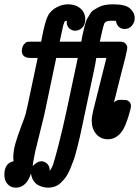

<svg xmlns="http://www.w3.org/2000/svg" viewBox="-40 -635 638 881"><path d="M-20 167Q-20 113.8 22 105Q21 99.1 21 86.9Q21 58.1 30.5 24.2Q40 -9.8 55.9 -51.3Q71.8 -92.8 77.1 -109.9Q83 -130.9 104 -232.9Q125 -335 132.8 -369.1H101.1Q61 -369.1 60.1 -399.9Q61 -419.9 69.1 -430.4Q77.1 -440.9 84 -442.4Q90.8 -443.8 102.1 -443.8H148.9Q166 -541 184.1 -569.8Q197.3 -589.8 221.7 -602.5Q246.1 -615.2 272.9 -615.2Q307.1 -615.2 329.1 -596.2Q351.1 -577.1 351.1 -546.9Q351.1 -520 336.4 -507.1Q321.8 -494.1 305.2 -494.1Q289.1 -494.1 277.6 -505.1Q266.1 -516.1 266.1 -533.2Q266.1 -534.2 266.6 -536.6Q267.1 -539.1 267.1 -540L256.8 -537.1L250 -518.1L233.9 -443.8H333Q334 -450.7 337.9 -470.5Q341.8 -490.2 344 -498Q346.2 -505.9 350.6 -523.4Q355 -541 360.1 -549.1Q365.2 -557.1 372.6 -570.1Q379.9 -583 389.9 -589.1Q399.9 -595.2 412.4 -602.1Q424.8 -608.9 441.9 -612.1Q459 -615.2 479 -615.2H480Q535.2 -615.2 556.6 -596.2Q578.1 -577.1 578.1 -551.8Q578.1 -531.7 564.9 -516.8Q551.8 -502 532.2 -502Q515.1 -502 504.6 -512.5Q494.1 -522.9 492.2 -539.1Q484.4 -540 471.2 -540Q445.3 -540 439.2 -528.1Q433.1 -516.1 418 -443.8H511.2Q528.3 -443.8 536.1 -434.8Q543.9 -425.8 543.9 -418Q543.9 -406.7 534.9 -370.8Q525.9 -335 510 -273.4Q494.1 -211.9 482.9 -165Q496.1 -177.2 509.8 -176.8Q536.6 -176.8 540 -175.8Q561 -168.9 561 -147Q561 -145 559.6 -139.4Q558.1 -133.8 558.1 -131.8Q538.1 -52.7 513.4 -24.4Q488.8 3.9 455.1 3.9Q421.9 3.9 401.4 -20Q380.9 -43.9 380.9 -82Q380.9 -98.1 388.4 -130.6Q396 -163.1 448.2 -369.1H401.9Q396 -333 392.1 -315.9L337.9 -60.1Q330.1 -22 325.4 -2.4Q320.8 17.1 312.5 49.6Q304.2 82 298.1 99.1Q292 116.2 282 140.1Q272 164.1 262.5 177Q252.9 189.9 240.5 202.4Q228 214.8 212.4 220.5Q196.8 226.1 180.2 226.1Q172.4 226.1 162.1 224.1Q151.9 222.2 138.4 216.1Q125 210 115 196Q105 182.1 102.1 161.1Q81.1 226.1 32.2 226.1Q9.3 226.1 -5.4 209.5Q-20 192.9 -20 167ZM109.9 127Q131.8 105 148.9 105Q165 105 177 116.9Q189 128.9 188 148.9Q197.8 136.7 203.9 118.9Q210 101.1 226.1 40Q231.9 16.1 235.8 1Q255.9 -76.2 316.9 -369.1H217.8V-368.2L163.1 -107.9L122.1 58.1L113.8 100.1Z"/></svg>

Font: CMU Typewriter Text
Style: BoldItalic
Weight: 700
Italic angle: -14.04°
Version: Version 0.7.0